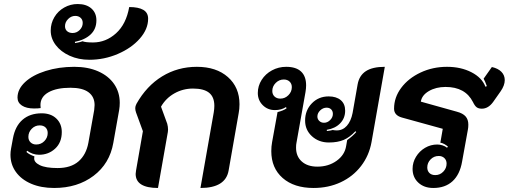

<svg xmlns="http://www.w3.org/2000/svg" viewBox="-20 -925 2528 954"><path d="M32 -156Q32 -171 35 -187L44 -236Q55 -298 92 -330Q129 -362 187 -362Q233 -362 260 -336Q287 -310 287 -269Q287 -217 254 -186.5Q221 -156 174 -156Q158 -156 142 -161.5Q126 -167 116 -176L111 -170Q127 -156 151 -148L150 -140Q148 -119 177.5 -104.5Q207 -90 266 -90Q332 -90 370 -123Q408 -156 419 -215L448 -378Q450 -396 450 -403Q450 -444 420 -466.5Q390 -489 330 -489Q261 -489 221 -466.5Q181 -444 181 -403L182 -388Q170 -386 149 -386Q111 -386 89 -400.5Q67 -415 67 -440Q67 -482 104.5 -517Q142 -552 207 -572.5Q272 -593 349 -593Q417 -593 468 -570.5Q519 -548 547 -507.5Q575 -467 575 -414Q575 -396 572 -378L543 -215Q525 -112 445 -51.5Q365 9 249 9Q184 9 135 -12Q86 -33 59 -70.5Q32 -108 32 -156ZM217 -264Q217 -281 206.5 -291.5Q196 -302 177 -302Q154 -302 137.5 -285Q121 -268 121 -245Q121 -228 132 -217.5Q143 -207 160 -207Q184 -207 200.5 -224Q217 -241 217 -264Z M232 -773Q232 -809 250 -839.5Q268 -870 299 -887.5Q330 -905 366 -905Q409 -905 434 -883Q459 -861 459 -824Q459 -781 430.5 -754Q402 -727 352 -717L353 -711Q357 -712 368.5 -714Q380 -716 390 -720Q405 -714 442 -714Q506 -714 556.5 -759.5Q607 -805 622 -890Q668 -890 692 -876Q716 -862 716 -832Q716 -780 674.5 -733Q633 -686 565.5 -657Q498 -628 424 -628Q370 -628 326 -648Q282 -668 257 -701Q232 -734 232 -773ZM391 -811Q391 -827 380.5 -836.5Q370 -846 354 -846Q334 -846 318.5 -830.5Q303 -815 303 -795Q303 -779 313.5 -770Q324 -761 341 -761Q361 -761 376 -776Q391 -791 391 -811Z M654 -61Q654 -66 656 -78L690 -273L656 -366Q652 -377 652 -388Q652 -397 658 -409Q708 -498 785.5 -545.5Q863 -593 958 -593Q1055 -593 1112.5 -542Q1170 -491 1170 -407Q1170 -383 1166 -363L1116 -78Q1101 9 976 9L1042 -366Q1045 -384 1045 -399Q1045 -443 1019 -464Q993 -485 939 -485Q889 -485 846.5 -461Q804 -437 780 -395L811 -310Q815 -295 815 -281Q815 -273 814 -269L765 9Q710 9 682 -8.5Q654 -26 654 -61Z M1328 -174Q1328 -198 1332 -219L1359 -368Q1390 -376 1404 -387L1401 -393Q1378 -378 1346 -378Q1310 -378 1285.5 -402.5Q1261 -427 1261 -463Q1261 -498 1280 -528Q1299 -558 1331.5 -575.5Q1364 -593 1402 -593Q1451 -593 1476 -569.5Q1501 -546 1501 -501Q1501 -486 1498 -468L1453 -215Q1451 -207 1451 -191Q1451 -148 1479.5 -122.5Q1508 -97 1557 -97Q1612 -97 1652.5 -126Q1693 -155 1700 -200L1705 -229Q1733 -249 1750 -269L1746 -273Q1718 -243 1688 -230Q1658 -217 1614 -217Q1564 -217 1530 -248Q1496 -279 1496 -326Q1496 -377 1529.5 -411.5Q1563 -446 1613 -446Q1651 -446 1673 -427.5Q1695 -409 1695 -375Q1695 -338 1670.5 -312.5Q1646 -287 1604 -280V-274Q1624 -276 1633 -279Q1644 -277 1653 -277Q1683 -277 1703.5 -300Q1724 -323 1732 -364L1757 -506Q1765 -550 1798 -571.5Q1831 -593 1892 -593L1826 -219Q1814 -152 1774 -100Q1734 -48 1673 -19.5Q1612 9 1538 9Q1441 9 1384.5 -40.5Q1328 -90 1328 -174ZM1430 -492Q1430 -509 1419 -519.5Q1408 -530 1390 -530Q1367 -530 1350 -513Q1333 -496 1333 -473Q1333 -456 1344 -445.5Q1355 -435 1373 -435Q1396 -435 1413 -452Q1430 -469 1430 -492ZM1634 -359Q1634 -373 1625.5 -381.5Q1617 -390 1603 -390Q1585 -390 1571 -376.5Q1557 -363 1557 -346Q1557 -333 1566.5 -324Q1576 -315 1590 -315Q1607 -315 1620.5 -328.5Q1634 -342 1634 -359Z M2180 -285 1977 -341Q1938 -352 1938 -385Q1938 -441 1973.5 -488.5Q2009 -536 2069.5 -564.5Q2130 -593 2201 -593Q2270 -593 2322.5 -566Q2375 -539 2392 -494L2399 -497Q2390 -522 2383 -534L2424 -592Q2455 -585 2471.5 -568Q2488 -551 2488 -527Q2488 -501 2468 -472L2430 -418Q2406 -385 2374 -385Q2358 -385 2348.5 -392Q2339 -399 2330 -418Q2292 -493 2194 -493Q2146 -493 2111 -472.5Q2076 -452 2071 -420L2250 -370Q2280 -362 2293.5 -346.5Q2307 -331 2307 -306Q2307 -291 2305 -282L2276 -122Q2265 -58 2228.5 -24.5Q2192 9 2133 9Q2087 9 2058.5 -17.5Q2030 -44 2030 -86Q2030 -118 2047 -146Q2064 -174 2092 -190.5Q2120 -207 2153 -207Q2166 -207 2179.5 -202.5Q2193 -198 2201 -191L2206 -196Q2199 -203 2188 -209Q2177 -215 2168 -216ZM2199 -112Q2199 -129 2188 -139.5Q2177 -150 2160 -150Q2136 -150 2119.5 -133Q2103 -116 2103 -93Q2103 -76 2113.5 -65.5Q2124 -55 2143 -55Q2166 -55 2182.5 -72Q2199 -89 2199 -112Z"/></svg>

Font: K2D
Style: Bold Italic
Weight: 700
Italic angle: -10°
Designer: Katatrad Aksorn Co.,Ltd.
Foundry: Cadson Demak Co.,Ltd.
Version: Version 1.000; ttfautohint (v1.6)